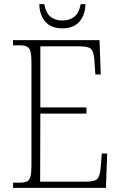

<svg xmlns="http://www.w3.org/2000/svg" viewBox="-20 -908 584 928"><path d="M43 0V-25H72Q96 -25 109 -30.5Q122 -36 127 -54Q132 -72 132 -108V-605Q132 -642 127 -660Q122 -678 109 -683.5Q96 -689 72 -689H43V-714H461L467 -548H441L437 -606Q435 -652 423 -668Q411 -684 368 -684H175V-389H398V-359H175L174 -30H397Q440 -30 452 -45.5Q464 -61 467 -102L472 -166H498L492 0ZM281 -771Q227 -771 199 -803.5Q171 -836 170 -888H194Q201 -846 223.5 -827.5Q246 -809 281 -809Q316 -809 339 -827Q362 -845 370 -888H393Q392 -836 364 -803.5Q336 -771 281 -771Z"/></svg>

Font: Noto Serif SemiCondensed ExtraLight
Style: Regular
Weight: 200
Width: 4
Designer: Monotype Design Team
Foundry: Monotype Imaging Inc.
Version: Version 2.014